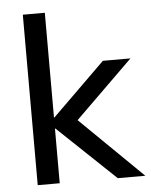

<svg xmlns="http://www.w3.org/2000/svg" viewBox="-51 -748 621 791"><g transform="rotate(-5 259.0 -352.5)"><path d="M73 0V-705H164V-272H166L385 -487H499L237 -230V-275L518 0H404L166 -226H164V0Z"/></g></svg>

Font: Nunito Sans 12pt Medium
Style: Regular
Weight: 500
Designer: Vernon Adams
Foundry: Vernon Adams
Version: Version 3.101;gftools[0.9.27]